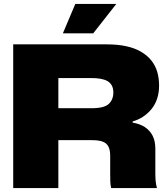

<svg xmlns="http://www.w3.org/2000/svg" viewBox="-20 -954 847 974"><path d="M47 0V-729H521Q577 -729 620.5 -719.5Q664 -710 695.5 -691.5Q727 -673 747.5 -647.5Q768 -622 777.5 -590Q787 -558 787 -520Q787 -449 749.5 -402Q712 -355 653 -338V-332Q689 -326 714.5 -309.5Q740 -293 754 -266Q768 -239 768 -199V-76Q768 -54 769.5 -37Q771 -20 776 0H544Q540 -16 539.5 -34.5Q539 -53 539 -73V-164Q539 -193 530 -210.5Q521 -228 501 -235.5Q481 -243 446 -243H260V-405H444Q509 -405 532 -427Q555 -449 555 -485Q555 -506 547 -520.5Q539 -535 524.5 -543Q510 -551 489.5 -554.5Q469 -558 444 -558H276V0ZM299 -785 362 -934H570L453 -785Z"/></svg>

Font: Mona Sans Expanded Black
Style: Regular
Weight: 900
Width: 7
Designer: Deni Anggara
Foundry: GitHub
Version: Version 2.000